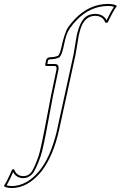

<svg xmlns="http://www.w3.org/2000/svg" viewBox="-118 -718 608 969"><path d="M175.8 -437Q185.1 -448.7 191.4 -477.1Q207.5 -552.7 225.6 -580.1Q237.8 -597.7 260.3 -622.1Q333 -697.8 427.2 -698.2Q457.5 -697.8 470.7 -689V-686Q453.6 -663.6 425.3 -604L414.1 -603Q400.9 -637.2 363.8 -638.2Q309.6 -638.2 288.6 -573.2Q283.7 -557.6 278.8 -535.2Q276.9 -526.4 272 -493.7Q266.1 -455.1 263.2 -441.9L181.2 -66.9Q151.4 70.3 90.3 147.9Q86.9 151.9 84.5 154.8Q19 230.5 -58.6 231Q-85.9 230.5 -97.2 222.2L-97.7 219.2Q-82.5 197.3 -56.6 137.2L-46.9 136.2Q-34.7 170.4 -1 170.9Q27.3 170.9 42.5 147.5Q57.6 124 77.1 68.4Q87.9 37.6 125 -159.2Q133.3 -204.6 139.6 -235.8L167.5 -369.1Q168.9 -384.3 158.7 -384.8H116.7Q110.4 -386.2 109.9 -390.1L114.7 -415Q118.7 -428.2 135.3 -429.2Q158.2 -429.2 175.8 -437ZM183.6 -430.7 182.1 -428.7 180.2 -427.7Q160.2 -418.9 135.3 -418.9Q126.5 -418 124.5 -413.1L121.1 -395H158.7Q179.2 -395 177.7 -372.6Q177.2 -369.1 177.2 -366.7L149.4 -233.9Q141.1 -193.4 126 -109.4Q99.6 35.6 86.9 71.3Q61.5 142.6 43.5 161.6Q24.4 180.7 -1 181.2Q-36.1 180.2 -51.8 150.4Q-71.3 195.3 -84.5 217.3Q-72.3 220.7 -58.6 221.2Q15.6 220.2 77.1 148.4Q134.3 81.5 167 -48.8Q169.4 -59.6 171.4 -69.3L253.4 -443.8Q255.9 -456.5 261.7 -494.1Q267.1 -527.8 269 -537.1Q286.1 -617.7 322.3 -638.2Q340.3 -647.9 363.8 -647.9Q403.3 -647 419.9 -615.7Q442.4 -662.1 457 -684.1Q443.4 -688 427.2 -688Q335.9 -687 267.6 -615.2Q228.5 -574.2 217.3 -540.5Q210.9 -521.5 201.2 -475.1Q194.3 -443.8 183.6 -430.7Z"/></svg>

Font: Linux Biolinum Outline O
Style: Italic
Weight: 400
Italic angle: -12°
Designer: Philipp H. Poll
Foundry: Philipp H. Poll
Version: Version 0.6.2